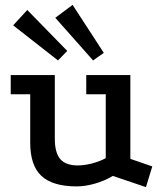

<svg xmlns="http://www.w3.org/2000/svg" viewBox="-20 -748 666 788"><path d="M443 -26Q410 -6 370 5.5Q330 17 295 17Q196 17 150 -26Q104 -69 104 -162V-361H24V-440H205V-178Q205 -121 227.5 -95Q250 -69 299 -69Q326 -69 358.5 -77.5Q391 -86 414 -99V-361H334V-440H515V-96L605 -65L579 20ZM278 -728 406 -531 362 -500 207 -675ZM92 -707 256 -539 218 -500 34 -644Z"/></svg>

Font: Podkova SemiBold
Style: Regular
Weight: 600
Designer: Ilya Yudin
Foundry: Cyreal (www.cyreal.org)
Version: Version 2.103